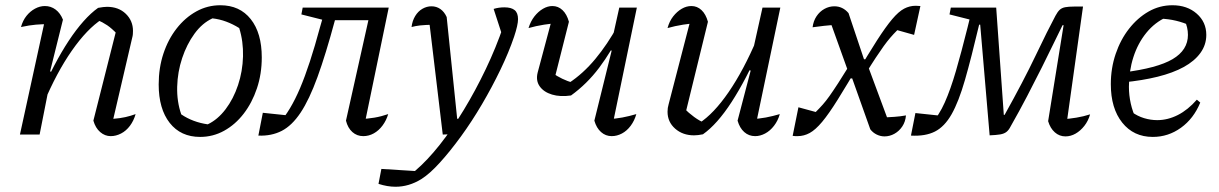

<svg xmlns="http://www.w3.org/2000/svg" viewBox="-20 -513 4649 732"><path d="M336 -53 425 -405 428 -382Q406 -405 389 -416.5Q372 -428 349 -438L369 -440Q312 -403 254 -320Q196 -237 146 -118L134 -150Q159 -210 186.5 -262.5Q214 -315 242 -357.5Q270 -400 298.5 -432Q327 -464 354 -483Q365 -485 373 -486Q381 -487 388 -487Q432 -487 459.5 -460.5Q487 -434 487 -395Q487 -389 486.5 -382.5Q486 -376 484 -369L412 -60Q438 -62 458 -66.5Q478 -71 497 -78Q490 -53 475.5 -33.5Q461 -14 441.5 -4Q422 6 402 6Q380 6 362 -9.5Q344 -25 336 -53ZM56 0 156 -458 167 -421Q141 -421 117 -419Q93 -417 60 -410Q67 -435 81 -452.5Q95 -470 113.5 -480Q132 -490 151 -490Q174 -490 192 -476.5Q210 -463 220 -438L171 -241L178 -238L131 0Z M743 9Q669 9 627 -44.5Q585 -98 585 -191Q585 -254 603 -308.5Q621 -363 653.5 -404.5Q686 -446 728.5 -469.5Q771 -493 820 -493Q894 -493 936 -440Q978 -387 978 -294Q978 -231 959.5 -176Q941 -121 909 -79.5Q877 -38 834.5 -14.5Q792 9 743 9ZM772 -39Q810 -57 840 -96.5Q870 -136 887.5 -188.5Q905 -241 906.5 -298Q908 -355 892 -406Q868 -421 842.5 -430.5Q817 -440 790 -443Q751 -425 721.5 -384.5Q692 -344 674.5 -291.5Q657 -239 655.5 -182.5Q654 -126 671 -77Q693 -62 718.5 -52.5Q744 -43 772 -39Z M965 4 982 -83 1087 -72 1043 -42Q1087 -90 1124 -177Q1161 -264 1200 -409L1219 -475L1240 -430L1129 -458L1134 -484H1462L1413 -436H1257Q1222 -306 1190.5 -219.5Q1159 -133 1126 -83.5Q1093 -34 1054 -14Q1015 6 965 4ZM1367 -25 1351 -59Q1381 -60 1407.5 -64.5Q1434 -69 1460 -78Q1453 -54 1438.5 -34.5Q1424 -15 1405 -4.5Q1386 6 1365 6Q1341 6 1323.5 -9.5Q1306 -25 1299 -53L1389 -456L1462 -484Z M1423 188 1434 131 1562 139Q1609 99 1656.5 39Q1704 -21 1748.5 -94.5Q1793 -168 1832 -249.5Q1871 -331 1900 -416L1902 -356L1862 -479Q1881 -485 1903 -485Q1929 -485 1942 -474.5Q1955 -464 1955 -440Q1955 -418 1940 -373Q1920 -314 1888 -247.5Q1856 -181 1817.5 -115.5Q1779 -50 1737.5 7Q1696 64 1657 107Q1618 150 1586 170Q1539 199 1488 199Q1457 199 1423 188ZM1668 0 1613 -460 1637 -419Q1598 -418 1581 -416Q1564 -414 1549 -410Q1552 -434 1563 -452Q1574 -470 1590.5 -479.5Q1607 -489 1625 -489Q1644 -489 1659 -478.5Q1674 -468 1683 -448L1723 -60H1756L1717 -2Z M2157 -149Q2116 -143 2084.5 -152.5Q2053 -162 2037.5 -184Q2022 -206 2030 -237L2089 -458L2121 -426Q2086 -424 2054.5 -419Q2023 -414 1995 -406Q2003 -432 2017.5 -450.5Q2032 -469 2050 -479.5Q2068 -490 2086 -490Q2108 -490 2124.5 -474.5Q2141 -459 2149 -430L2096 -220L2086 -235Q2121 -210 2165 -197L2148 -196Q2203 -232 2249.5 -288Q2296 -344 2335 -415L2347 -391Q2311 -317 2264.5 -255Q2218 -193 2157 -149ZM2312 6Q2289 6 2271.5 -9.5Q2254 -25 2246 -53L2312 -320L2305 -322L2341 -484H2408L2313 -25L2298 -59Q2326 -60 2352.5 -65Q2379 -70 2406 -78Q2399 -53 2384.5 -33.5Q2370 -14 2351 -4Q2332 6 2312 6Z M2679 -430 2593 -79 2587 -101Q2606 -82 2626.5 -67Q2647 -52 2665 -45L2645 -43Q2701 -79 2758 -162Q2815 -245 2866 -365L2878 -334Q2852 -272 2824.5 -219.5Q2797 -167 2769.5 -124.5Q2742 -82 2714.5 -51Q2687 -20 2660 -1Q2641 3 2626 3Q2583 3 2554 -22.5Q2525 -48 2525 -87Q2525 -102 2529 -115L2618 -458L2650 -426Q2616 -424 2584.5 -419Q2553 -414 2525 -406Q2532 -432 2546.5 -450.5Q2561 -469 2579 -479.5Q2597 -490 2616 -490Q2638 -490 2654.5 -474.5Q2671 -459 2679 -430ZM2792 -53 2842 -244 2834 -246 2887 -484H2955L2859 -25L2844 -59Q2873 -60 2899.5 -65Q2926 -70 2953 -78Q2946 -53 2931 -33.5Q2916 -14 2897 -4Q2878 6 2859 6Q2835 6 2817.5 -9.5Q2800 -25 2792 -53Z M3217 -231 3137 -454 3165 -418Q3145 -417 3121.5 -414.5Q3098 -412 3078 -409Q3081 -433 3093 -451Q3105 -469 3123 -479Q3141 -489 3161 -489Q3177 -489 3190.5 -482.5Q3204 -476 3215 -463L3274 -287H3289L3262 -231ZM3242 -225Q3290 -307 3323.5 -359Q3357 -411 3381.5 -440Q3406 -469 3427 -480Q3448 -491 3471 -491Q3476 -491 3480.5 -490.5Q3485 -490 3489 -490L3465 -380L3401 -398Q3386 -383 3374 -369Q3362 -355 3349 -337Q3336 -319 3318.5 -292.5Q3301 -266 3276 -225ZM3287 -267 3375 -30 3346 -65Q3367 -66 3389.5 -67.5Q3412 -69 3434 -73Q3432 -49 3420 -31Q3408 -13 3390 -3Q3372 7 3352 7Q3337 7 3322.5 0Q3308 -7 3298 -20L3229 -214H3214L3241 -267ZM3258 -273Q3208 -188 3174 -133.5Q3140 -79 3114.5 -48.5Q3089 -18 3067 -6Q3045 6 3021 6Q3017 6 3012.5 6Q3008 6 3002 5L3024 -104L3090 -86Q3105 -101 3117 -114.5Q3129 -128 3142.5 -147Q3156 -166 3175.5 -196Q3195 -226 3224 -273Z M4042 7Q4019 7 4001.5 -8.5Q3984 -24 3976 -51L4035 -417H4031Q4018 -391 3998 -349.5Q3978 -308 3952 -256Q3926 -204 3896 -146.5Q3866 -89 3833 -31Q3826 -17 3817 -10Q3808 -3 3793 -0.5Q3778 2 3753 3L3717 -419H3713Q3683 -292 3659 -208.5Q3635 -125 3608 -77.5Q3581 -30 3544.5 -11.5Q3508 7 3453 4L3470 -82L3574 -71L3530 -41Q3560 -73 3582 -122.5Q3604 -172 3624.5 -242.5Q3645 -313 3669 -409L3683 -466L3699 -433L3600 -458L3605 -484H3778L3807 -75H3810Q3882 -204 3928.5 -301.5Q3975 -399 4004 -453Q4012 -468 4020 -475.5Q4028 -483 4041 -485.5Q4054 -488 4075 -488H4109L4044 -24L4028 -58Q4057 -60 4084 -64.5Q4111 -69 4136 -77Q4129 -52 4114 -33Q4099 -14 4080.5 -3.5Q4062 7 4042 7Z M4375 9Q4302 9 4258.5 -45.5Q4215 -100 4215 -192Q4215 -253 4233.5 -307.5Q4252 -362 4284.5 -403.5Q4317 -445 4359 -469Q4401 -493 4450 -493Q4506 -493 4542.5 -461Q4579 -429 4579 -380Q4579 -342 4556.5 -311Q4534 -280 4493 -257.5Q4452 -235 4393.5 -220.5Q4335 -206 4263 -199V-237Q4392 -253 4450.5 -287.5Q4509 -322 4509 -380Q4509 -409 4496 -436L4521 -414Q4493 -427 4463.5 -434Q4434 -441 4402 -442L4428 -448Q4383 -428 4350.5 -388Q4318 -348 4301 -295Q4284 -242 4284 -182Q4284 -150 4291 -118.5Q4298 -87 4312 -58L4295 -86Q4317 -70 4342 -62.5Q4367 -55 4392 -55Q4432 -55 4470.5 -74.5Q4509 -94 4543 -133L4556 -122Q4531 -61 4482.5 -26Q4434 9 4375 9Z"/></svg>

Font: Piazzolla 24pt
Style: Italic
Weight: 400
Italic angle: -11.3°
Designer: Juan Pablo del Peral
Foundry: Huerta Tipografica
Version: Version 2.005